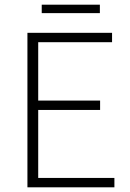

<svg xmlns="http://www.w3.org/2000/svg" viewBox="-20 -799 555 819"><path d="M97 0V-659H458V-619H143V-370H407V-330H143V-40H468V0ZM158 -743V-779H406V-743Z"/></svg>

Font: Toshiba Sans Light
Style: Regular
Weight: 300
Designer: Paul D. Hunt
Foundry: Toshiba Corporation
Version: Version 2.020;PS 2.0;hotconv 1.0.86;makeotf.lib2.5.63406